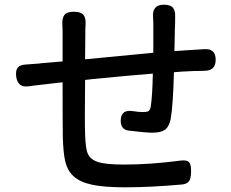

<svg xmlns="http://www.w3.org/2000/svg" viewBox="-20 -785 984 819"><path d="M514 14Q424 14 373 3Q321 -8 294 -33Q268 -56 258 -98Q250 -132 248 -199Q247 -240 247 -434Q238 -433 220 -431Q175 -426 160 -424Q155 -423 142 -422Q116 -419 103 -417Q55 -410 49 -459Q46 -485 56 -497Q66 -509 93 -510Q110 -511 147 -514Q151 -515 153 -515Q200 -519 247 -523V-642Q247 -666 246 -678Q244 -708 255 -721.5Q266 -735 295 -735Q324 -735 335.5 -722Q347 -709 345 -680Q344 -669 344 -647Q344 -578 343 -532Q463 -544 634 -560Q634 -623 634 -685Q634 -699 633 -708Q627 -765 679 -765Q708 -765 718.5 -751Q729 -737 727 -707Q727 -698 727 -688Q727 -680 726 -663Q725 -597 724 -567Q744 -569 782 -571Q805 -572 816 -573Q825 -573 846 -575Q848 -575 849 -575Q900 -580 900 -530Q900 -483 852 -483Q839 -482 816 -482Q813 -482 806 -482Q754 -480 722 -477Q718 -332 708 -277Q701 -244 683 -231Q666 -219 629 -219Q602 -219 528 -228Q494 -233 495 -272Q496 -319 547 -311Q570 -307 589 -307Q607 -307 613 -311Q621 -316 623 -330Q630 -375 632 -471Q551 -465 378 -448Q354 -445 343 -444Q341 -253 343 -214Q345 -156 352 -136Q362 -106 396 -94.5Q430 -83 508 -83Q622 -83 750 -100Q778 -104 788 -91Q796 -80 795 -49Q794 -23 787 -13Q778 0 756 2Q622 14 514 14Z"/></svg>

Font: GenSenRounded JP M
Style: Regular
Weight: 500
Version: Version 1.501;PS 1;hotconv 16.6.51;makeotf.lib2.5.65220